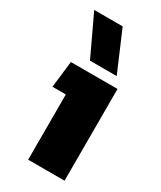

<svg xmlns="http://www.w3.org/2000/svg" viewBox="-186 -793 719 859"><g transform="rotate(30 173.5 -364.0)"><path d="M132 -522 35 -728H182L270 -522ZM114 0V-337H45L61 -474H302V0Z"/></g></svg>

Font: Kanit
Style: Bold
Weight: 700
Designer: Katatrad Team
Foundry: CadsonDemak
Version: Version 2.000; ttfautohint (v1.8.3)